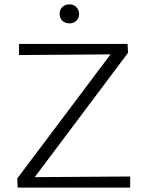

<svg xmlns="http://www.w3.org/2000/svg" viewBox="-20 -859 658 879"><path d="M298 -752Q278 -752 265.5 -764Q253 -776 253 -795Q253 -815 265.5 -827Q278 -839 298 -839Q317 -839 329.5 -826.5Q342 -814 342 -795Q342 -776 329.5 -764Q317 -752 298 -752ZM139 -48 576 -51V0H61L59 -42L486 -610L67 -607V-658H564L566 -617Z"/></svg>

Font: EauTestSC Semilight
Style: Regular
Weight: 300
Designer: Christian Thalmann (Catharsis Fonts)
Version: Version 0.001;PS 000.001;hotconv 1.0.88;makeotf.lib2.5.64775